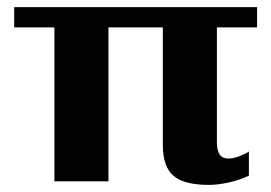

<svg xmlns="http://www.w3.org/2000/svg" viewBox="-20 -510 763 540"><path d="M438 -102V-433H285V0H133V-433H20V-490H703V-433H590V-109Q590 -64 622 -64Q636 -64 653 -70.5Q670 -77 680 -84V-16Q655 -4 624.5 3Q594 10 567 10Q498 10 468 -15.5Q438 -41 438 -102Z"/></svg>

Font: Fahkwang
Style: Bold
Weight: 700
Designer: Suppakit Chalermlarp | Katatrad Co.,Ltd.
Foundry: Cadson Demak Co.,Ltd.
Version: Version 1.000; ttfautohint (v1.6)